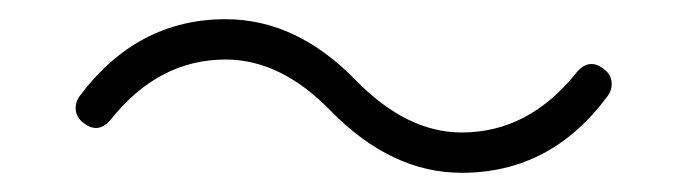

<svg xmlns="http://www.w3.org/2000/svg" viewBox="-20 -400 714 200"><path d="M67 -272Q60 -277 59 -285Q58 -293 63 -300Q123 -380 215 -380Q289 -380 351 -316Q404 -262 461 -262Q531 -262 581 -325Q594 -340 609 -328Q616 -323 617 -315Q618 -307 613 -300Q554 -220 461 -220Q388 -220 325 -284Q273 -338 215 -338Q145 -338 95 -275Q82 -260 67 -272Z"/></svg>

Font: Rounded Mplus 1c Light
Style: Regular
Weight: 300
Version: Version 1.059.20150529